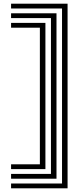

<svg xmlns="http://www.w3.org/2000/svg" viewBox="-20 -820 456 1040"><path d="M346 200V-800H40V-774H316V174H40V200ZM286 148V-748H40V-722H256V122H40V148ZM226 96V-696H40V-670H196V70H40V96Z"/></svg>

Font: Big Shoulders Inline Display Black
Style: Regular
Weight: 900
Designer: Patric King
Foundry: XO Type Co
Version: Version 1.000